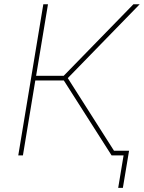

<svg xmlns="http://www.w3.org/2000/svg" viewBox="-20 -748 692 924"><path d="M67.9 0 188.5 -727.5H210.9L153.8 -383.3H286.6L622.1 -727.5H652.3L306.2 -372.1L543 0H517.1L287.1 -360.8H149.9L90.3 0ZM548.8 156.2 574.7 0H522L525.9 -22.5H601.1L571.3 156.2Z"/></svg>

Font: Inter Thin
Style: Italic
Weight: 250
Italic angle: -9.3988°
Designer: Rasmus Andersson
Foundry: rsms
Version: Version 4.001;git-66647c0bb